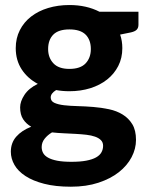

<svg xmlns="http://www.w3.org/2000/svg" viewBox="-20 -544 572 744"><path d="M249 -277Q291.5 -277 311.8 -298.5Q332 -320 332 -354Q332 -389.5 311.8 -409.8Q291.5 -430 249 -430Q206.5 -430 186.5 -409.8Q166.5 -389.5 166.5 -354Q166.5 -320.5 186.8 -298.8Q207 -277 249 -277ZM379.5 21Q379.5 7.5 371 -1Q362.5 -9.5 348.2 -14.5Q334 -19.5 314.5 -21.8Q295 -24 273 -25.2Q251 -26.5 227.5 -27.5Q204 -28.5 181.5 -31Q164 -20.5 152.8 -6.2Q141.5 8 141.5 26Q141.5 38.5 147.2 49Q153 59.5 166.5 67Q180 74.5 202 78.8Q224 83 257 83Q291 83 314.5 78.5Q338 74 352.5 65.8Q367 57.5 373.2 46Q379.5 34.5 379.5 21ZM516.5 -498.5V-448Q516.5 -436 509.8 -429Q503 -422 487.5 -418.5L445.5 -410Q454 -385.5 454 -357.5Q454 -319 438.2 -288.2Q422.5 -257.5 395 -235.8Q367.5 -214 330 -202.2Q292.5 -190.5 249 -190.5Q221.5 -190.5 197.5 -195Q176.5 -182 176.5 -166.5Q176.5 -152 190.8 -145.5Q205 -139 228.2 -136.2Q251.5 -133.5 281.2 -132.8Q311 -132 341.8 -129.5Q372.5 -127 402.2 -120.8Q432 -114.5 455.2 -100.2Q478.5 -86 492.8 -62.5Q507 -39 507 -2Q507 32.5 490 65Q473 97.5 440.8 123Q408.5 148.5 361.5 164Q314.5 179.5 254.5 179.5Q195 179.5 151.2 168.2Q107.5 157 78.8 138.2Q50 119.5 36 95Q22 70.5 22 44Q22 9.5 43 -14.5Q64 -38.5 101 -53Q81.5 -64 69.8 -81.8Q58 -99.5 58 -128Q58 -151 74.8 -176.5Q91.5 -202 126.5 -219Q87 -240 64 -275.2Q41 -310.5 41 -357.5Q41 -396 56.8 -427Q72.5 -458 100.5 -479.8Q128.5 -501.5 166.5 -513Q204.5 -524.5 249 -524.5Q315 -524.5 365.5 -498.5Z"/></svg>

Font: LatoLatin Heavy
Style: Regular
Weight: 800
Designer: Lukasz Dziedzic with Adam Twardoch and Botio Nikoltchev
Foundry: tyPoland Lukasz Dziedzic
Version: Version 2.015; 2015-08-06; http://www.latofonts.com/